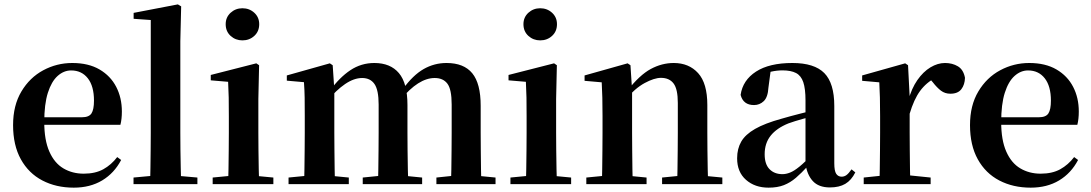

<svg xmlns="http://www.w3.org/2000/svg" viewBox="-20 -839 4973 875"><path d="M316.2 16.2Q235.8 16.2 173.2 -16.5Q110.6 -49.1 75.1 -113Q39.6 -176.9 39.6 -268.8Q39.6 -358.8 77.6 -422.2Q115.5 -485.7 177.2 -518.8Q238.9 -551.9 309.4 -551.9Q383.1 -551.9 433.5 -522.5Q483.8 -493.1 509.6 -443.2Q535.4 -393.3 535.4 -330.9Q535.4 -296.1 528.7 -270.2H98.1V-304.6H353.4Q385.5 -304.6 396.9 -322.2Q408.3 -339.8 408.3 -380.4Q408.3 -446.3 380.2 -482.2Q352.1 -518 304.1 -518Q270.7 -518 242.6 -492.9Q214.6 -467.8 198.1 -416Q181.7 -364.1 181.7 -282.7Q181.7 -200.5 204.9 -148.2Q228 -95.8 268.8 -71.7Q309.5 -47.5 361.4 -47.5Q414.4 -47.5 450.9 -67.7Q487.3 -87.9 514.2 -123.2L532.1 -109.9Q500.6 -49.8 445.7 -16.8Q390.7 16.2 316.2 16.2Z M588.5 0V-29.9L700.2 -40.2H763L879.6 -29.9V0ZM664.1 0Q665.1 -35.1 665.6 -75.2Q666.1 -115.3 666.6 -156.4Q667.1 -197.6 667.1 -234.8V-747.8L589 -753.3V-780.3L790.6 -819L805.6 -810L801.8 -650.9V-234.8Q801.8 -197.6 802.3 -156.4Q802.8 -115.3 803.7 -75.2Q804.6 -35.1 805.6 0Z M949.2 0V-29.9L1055.8 -40.2H1117.8L1225.8 -29.9V0ZM1019.6 0Q1020.6 -25.5 1021.3 -67.4Q1021.9 -109.4 1022.4 -154.8Q1022.9 -200.3 1022.9 -234.8V-308Q1022.9 -358.3 1022.3 -394.3Q1021.6 -430.4 1019.6 -466.2L940.5 -472.9V-497.4L1148.1 -550.4L1160.8 -541.7L1157.4 -387.9V-234.8Q1157.4 -200.3 1157.9 -154.8Q1158.4 -109.4 1159.2 -67.4Q1160.1 -25.5 1161.1 0ZM1084.8 -655Q1053.6 -655 1031 -675.4Q1008.5 -695.9 1008.5 -728.8Q1008.5 -760.3 1031 -780.9Q1053.6 -801.4 1084.8 -801.4Q1116.5 -801.4 1138.9 -780.9Q1161.3 -760.3 1161.3 -728.8Q1161.3 -695.9 1138.9 -675.4Q1116.5 -655 1084.8 -655Z M1295 0V-29.9L1400.6 -40.2H1463.7L1569.6 -29.9V0ZM1365.2 0Q1366.9 -25.5 1367.4 -67.4Q1367.9 -109.4 1368.4 -154.8Q1368.9 -200.3 1368.9 -234.8V-311.2Q1368.9 -360.7 1368.4 -394.1Q1367.9 -427.5 1365.2 -464.5L1287.1 -471.4V-495.2L1483.2 -550.4L1496.2 -541.7L1503.6 -431V-428V-234.8Q1503.6 -200.3 1504.1 -154.8Q1504.6 -109.4 1505.1 -67.4Q1505.6 -25.5 1506.6 0ZM1633.1 0V-29.9L1735.5 -40.2H1799.6L1903.8 -29.9V0ZM1701.9 0Q1703.6 -25.5 1704.1 -66.9Q1704.6 -108.4 1705.1 -153.8Q1705.6 -199.3 1705.6 -234.8V-362.5Q1705.6 -428.5 1686.7 -456Q1667.7 -483.5 1630.4 -483.5Q1593.1 -483.5 1552.6 -455.9Q1512.1 -428.3 1472.2 -379.4L1467 -425.7H1483.3Q1527.5 -486.3 1576.8 -519.1Q1626.1 -551.9 1686.1 -551.9Q1759.1 -551.9 1798 -505.8Q1836.9 -459.6 1836.9 -360.5V-234.8Q1836.9 -199.3 1837.4 -153.8Q1837.9 -108.4 1838.7 -66.9Q1839.6 -25.5 1840.6 0ZM1968.8 0V-29.9L2066.8 -40.2H2132.8L2238.3 -29.9V0ZM2035.1 0Q2036.4 -25.5 2036.9 -66.9Q2037.4 -108.4 2037.9 -153.8Q2038.4 -199.3 2038.4 -234.8V-362.5Q2038.4 -432 2018.9 -457.7Q1999.5 -483.5 1961.1 -483.5Q1924.1 -483.5 1885.4 -459Q1846.7 -434.5 1804 -382.8L1797.1 -433.9H1816.7Q1862.1 -496.4 1910.5 -524.2Q1959 -551.9 2014.9 -551.9Q2093.8 -551.9 2132.2 -505.2Q2170.6 -458.4 2170.6 -357V-234.8Q2170.6 -199.3 2171.1 -153.8Q2171.6 -108.4 2172.1 -66.9Q2172.6 -25.5 2173.6 0Z M2306.2 0V-29.9L2412.8 -40.2H2474.8L2582.8 -29.9V0ZM2376.6 0Q2377.6 -25.5 2378.3 -67.4Q2378.9 -109.4 2379.4 -154.8Q2379.9 -200.3 2379.9 -234.8V-308Q2379.9 -358.3 2379.3 -394.3Q2378.6 -430.4 2376.6 -466.2L2297.5 -472.9V-497.4L2505.1 -550.4L2517.8 -541.7L2514.4 -387.9V-234.8Q2514.4 -200.3 2514.9 -154.8Q2515.4 -109.4 2516.2 -67.4Q2517.1 -25.5 2518.1 0ZM2441.8 -655Q2410.6 -655 2388 -675.4Q2365.5 -695.9 2365.5 -728.8Q2365.5 -760.3 2388 -780.9Q2410.6 -801.4 2441.8 -801.4Q2473.5 -801.4 2495.9 -780.9Q2518.3 -760.3 2518.3 -728.8Q2518.3 -695.9 2495.9 -675.4Q2473.5 -655 2441.8 -655Z M2652 0V-29.9L2757.6 -40.2H2820.7L2926.6 -29.9V0ZM2722.2 0Q2723.9 -25.5 2724.4 -67.4Q2724.9 -109.4 2725.4 -154.8Q2725.9 -200.3 2725.9 -234.8V-310.2Q2725.9 -360 2725 -393.7Q2724.2 -427.5 2722.2 -463.8L2644.1 -470.7V-495.2L2840.2 -550.4L2853.2 -541.7L2860.6 -428V-425.6V-234.8Q2860.6 -200.3 2861.1 -154.8Q2861.6 -109.4 2862.1 -67.4Q2862.6 -25.5 2863.6 0ZM2997.3 0V-29.9L3101.2 -40.2H3163.8L3271.9 -29.9V0ZM3066 0Q3067 -25.5 3067.5 -66.9Q3068 -108.4 3068.5 -153.8Q3069 -199.3 3069 -234.8V-369.8Q3069 -433.2 3049.6 -458.7Q3030.2 -484.2 2992.2 -484.2Q2961.6 -484.2 2917.8 -460.5Q2874.1 -436.8 2828.5 -383.3L2823.6 -425.7H2838.9Q2895.1 -497.3 2945.7 -524.6Q2996.3 -551.9 3050.5 -551.9Q3119.6 -551.9 3161.5 -505.8Q3203.5 -459.6 3203.5 -360.5V-234.8Q3203.5 -199.3 3204 -153.8Q3204.5 -108.4 3205.3 -66.9Q3206.2 -25.5 3207.2 0Z M3482.6 16.2Q3420.2 16.2 3379.8 -19.4Q3339.3 -54.9 3339.3 -117.6Q3339.3 -161.2 3358 -193.6Q3376.7 -226.1 3421.1 -251.5Q3465.6 -277 3541.4 -297.9Q3580.8 -309.4 3630.4 -322Q3680 -334.6 3720 -344.4V-318.9Q3680 -308.9 3640 -297.6Q3599.9 -286.4 3573.1 -276.7Q3519.3 -254.9 3492.1 -220.6Q3464.8 -186.4 3464.8 -135.9Q3464.8 -90.4 3487.1 -67.9Q3509.3 -45.3 3546 -45.3Q3562.3 -45.3 3580.7 -52.6Q3599.1 -59.9 3623.4 -79.7Q3647.8 -99.4 3681.3 -135.5L3696.8 -82.4H3661.7Q3632.6 -50.6 3607.2 -28.7Q3581.7 -6.8 3552.4 4.7Q3523 16.2 3482.6 16.2ZM3762.1 15.2Q3710.6 15.2 3683.9 -14.2Q3657.2 -43.6 3650.9 -94V-96.5V-381.4Q3650.9 -434.7 3640.8 -464.5Q3630.7 -494.3 3607.6 -506.3Q3584.5 -518.3 3546 -518.3Q3520.4 -518.3 3493.3 -512.2Q3466.2 -506.1 3429.8 -491.2L3492.1 -516.3L3481.9 -439.2Q3479.3 -395.9 3460.6 -378Q3441.8 -360.2 3416.3 -360.2Q3367.1 -360.2 3355.2 -406.5Q3364.9 -473.5 3425.4 -512.7Q3485.9 -551.9 3591.1 -551.9Q3691.4 -551.9 3736.7 -505.9Q3782.1 -459.8 3782.1 -356.2V-94.8Q3782.1 -60.3 3790.8 -47Q3799.6 -33.8 3815.7 -33.8Q3827.3 -33.8 3837.3 -40.9Q3847.3 -48.1 3860.7 -67.2L3877.9 -53.4Q3860 -17.5 3832.2 -1.1Q3804.4 15.2 3762.1 15.2Z M3916.2 0V-29.9L4024.3 -41.2H4110.8L4221.2 -29.9V0ZM3987.2 0Q3988.9 -25.5 3989.4 -67.4Q3989.9 -109.4 3990.4 -154.8Q3990.9 -200.3 3990.9 -234.8V-310.2Q3990.9 -360.7 3990 -394.1Q3989.2 -427.5 3987.2 -463.8L3909.1 -470.7V-495.2L4105.2 -550.4L4118.2 -541.7L4125.6 -398.7V-397.7V-234.8Q4125.6 -200.3 4126.1 -154.8Q4126.6 -109.4 4127.1 -67.4Q4127.6 -25.5 4128.6 0ZM4125.4 -320.2 4092.3 -380.9H4119.4Q4134 -435.6 4160.6 -473.9Q4187.3 -512.2 4220.4 -532.1Q4253.5 -551.9 4286.6 -551.9Q4320.2 -551.9 4345.4 -536.8Q4370.7 -521.7 4377.7 -484.5Q4376.9 -453.2 4361.2 -432.6Q4345.4 -411.9 4311.2 -411.9Q4286.5 -411.9 4268.2 -425.8Q4250 -439.6 4230.8 -464.4L4207.8 -490.9L4244.4 -485.1Q4201.5 -463.1 4173.2 -424.7Q4144.9 -386.2 4125.4 -320.2Z M4677.2 16.2Q4596.8 16.2 4534.2 -16.5Q4471.6 -49.1 4436.1 -113Q4400.6 -176.9 4400.6 -268.8Q4400.6 -358.8 4438.6 -422.2Q4476.5 -485.7 4538.2 -518.8Q4599.9 -551.9 4670.4 -551.9Q4744.1 -551.9 4794.5 -522.5Q4844.8 -493.1 4870.6 -443.2Q4896.4 -393.3 4896.4 -330.9Q4896.4 -296.1 4889.7 -270.2H4459.1V-304.6H4714.4Q4746.5 -304.6 4757.9 -322.2Q4769.3 -339.8 4769.3 -380.4Q4769.3 -446.3 4741.2 -482.2Q4713.1 -518 4665.1 -518Q4631.7 -518 4603.6 -492.9Q4575.6 -467.8 4559.1 -416Q4542.7 -364.1 4542.7 -282.7Q4542.7 -200.5 4565.9 -148.2Q4589 -95.8 4629.8 -71.7Q4670.5 -47.5 4722.4 -47.5Q4775.4 -47.5 4811.9 -67.7Q4848.3 -87.9 4875.2 -123.2L4893.1 -109.9Q4861.6 -49.8 4806.7 -16.8Q4751.7 16.2 4677.2 16.2Z"/></svg>

Font: Noto Serif JP
Style: Regular
Weight: 200
Designer: Ryoko NISHIZUKA 西塚涼子 (kana & ideographs); Frank Grießhammer (Latin, Greek & Cyrillic); Wenlong ZHANG 张文龙 (bopomofo); San
Foundry: Adobe
Version: Version 2.001;hotconv 1.1.0;makeotfexe 2.6.0